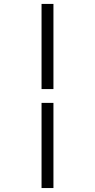

<svg xmlns="http://www.w3.org/2000/svg" viewBox="-20 -865 480 970"><path d="M189.9 -845.2H250V-415H189.9ZM189.9 -345.2H250V85H189.9Z"/></svg>

Font: FORM UDPGothic
Style: Bold
Weight: 700
Foundry: Pronama LLC
Version: Version 1.051